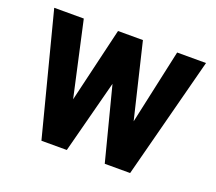

<svg xmlns="http://www.w3.org/2000/svg" viewBox="-94 -649 872 775"><g transform="rotate(20 341.5 -261.0)"><path d="M16 -522H143L214 -201L290 -522H397L474 -201L544 -522H668L532 0H423L342 -314L260 0H151Z"/></g></svg>

Font: Radio Canada Condensed SemiBold
Style: Regular
Weight: 600
Width: 3
Designer: Charles Daoud, Etienne Aubert Bonn, Alexandre Saumier Demers, Jacques Le Bailly
Foundry: Radio-Canada
Version: Version 2.104; ttfautohint (v1.8.4.7-5d5b);gftools[0.9.28.de